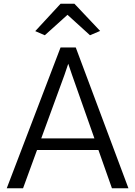

<svg xmlns="http://www.w3.org/2000/svg" viewBox="-20 -1004 720 1024"><path d="M103 0H16L303 -751H384L665 0H577L505 -204H177.5ZM324 -605 200 -266H483.5L364 -605L344 -664ZM219 -816 168 -838 303 -984H377L514 -839L460 -816L340 -925Z"/></svg>

Font: Merriweather Sans Light
Style: Regular
Weight: 300
Designer: Eben Sorkin
Foundry: Eben Sorkin
Version: Version 2.001; ttfautohint (v1.8.3)